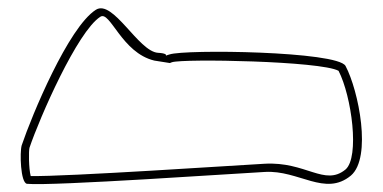

<svg xmlns="http://www.w3.org/2000/svg" viewBox="-20 -685 936 469"><path d="M52 -324C77 -398 169 -608 225 -644C249 -660 277 -556 357 -537L395 -531C397 -532 398 -532 400 -533C428 -542 764 -536 807 -512C839 -450 859 -301 824 -271C773 -229 727 -291 626 -285C569 -282 138 -253 55 -255C50 -274 50 -316 52 -324ZM33 -330C28 -313 30 -238 46 -236C106 -230 567 -262 627 -265C710 -270 774 -204 837 -256C889 -300 856 -464 824 -524C804 -560 432 -565 394 -552C391 -551 387 -550 385 -549C387 -551 385 -555 366 -556C318 -559 256 -688 214 -661C147 -618 58 -404 33 -330Z"/></svg>

Font: CiSf CamouflageKit II
Style: Outline
Weight: 400
Version: Version 1